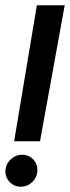

<svg xmlns="http://www.w3.org/2000/svg" viewBox="-40 -695 265 727"><path d="M13.5 -160 99.5 -675H205L111.5 -160ZM39 12Q14 12 -3 -5.5Q-20 -23 -19.5 -48Q-18.5 -73.5 0.2 -91.2Q19 -109 44 -109Q69 -109 85.8 -91.5Q102.5 -74 101.5 -49.5Q101 -24 82.5 -6Q64 12 39 12Z"/></svg>

Font: Anybody Condensed Medium
Style: Italic
Weight: 500
Width: 3
Italic angle: -10°
Designer: Tyler Finck
Foundry: Etcetera Type Company
Version: Version 1.010; ttfautohint (v1.8.3) -l 8 -r 50 -G 200 -x 14 